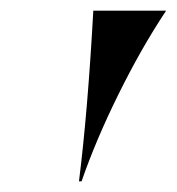

<svg xmlns="http://www.w3.org/2000/svg" viewBox="-20 -732 333 362"><path d="M128.9 -390.1Q145.5 -522.5 155.8 -710V-711.9H293L292 -710Q246.6 -641.6 203.6 -554.7Q160.6 -467.8 133.8 -390.1Z"/></svg>

Font: Nyght Serif Medium Italic
Style: Regular
Weight: 500
Italic angle: -16°
Designer: Maksym Kobuzan
Version: Version 0.410;Glyphs 3.1.2 (3151)